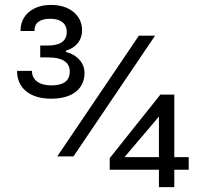

<svg xmlns="http://www.w3.org/2000/svg" viewBox="-20 -734 838 781"><path d="M626.5 27.3H689V-43.5H747.6V-94.7H689V-349.1H632.3L426.3 -90.8V-43.5H626.5ZM486.3 -94.7 626.5 -259.8V-94.7ZM188 -713.9C150.9 -713.9 121.1 -704.6 98.1 -685.5C75.2 -666.5 63.5 -640.6 63.5 -607.9H120.1C120.1 -641.1 141.6 -657.7 185.1 -657.7C226.6 -657.7 251.5 -638.7 251.5 -604C251.5 -567.4 225.6 -548.8 174.3 -548.8H143.6V-500.5H174.3C233.9 -500.5 263.7 -481.4 263.7 -442.9C263.7 -405.3 238.8 -386.7 189 -386.7C140.1 -386.7 109.9 -408.2 109.9 -445.8H49.3C49.3 -374 103.5 -332.5 188 -332.5C273.4 -332.5 323.7 -371.6 323.7 -437.5C323.7 -477.1 295.4 -510.7 248 -522.5V-527.8C290.5 -540 314 -572.3 314 -609.9C314 -640.6 302.2 -665.5 279.3 -685.1C256.3 -704.1 225.6 -713.9 188 -713.9ZM610.8 -588.9H544.9L212.9 -97.7H278.8Z"/></svg>

Font: Estedad Medium
Style: Regular
Weight: 500
Designer: Amin Abedi
Version: Version 7.3